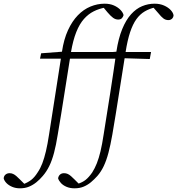

<svg xmlns="http://www.w3.org/2000/svg" viewBox="-167 -771 961 1041"><path d="M-59 250Q-82 250 -101 242Q-120 234 -132 221.5Q-144 209 -147 196Q-146 183 -137 175.5Q-128 168 -115 168Q-105 168 -96 172Q-87 176 -78 184Q-69 192 -59 202L-30 231L-41 228H-34L-44 229Q-17 219 1.5 205Q20 191 37 164Q52 142 62.5 114.5Q73 87 82 49Q91 11 99 -42Q117 -154 134 -266Q151 -378 169 -491Q179 -558 201.5 -607Q224 -656 255 -688Q286 -720 323.5 -735.5Q361 -751 400 -751Q429 -751 450.5 -741.5Q472 -732 486 -717.5Q500 -703 503 -689Q500 -678 493 -671.5Q486 -665 474 -665Q459 -665 446 -674.5Q433 -684 416 -704L391 -734L403 -732H389L403 -730Q370 -724 341 -709.5Q312 -695 288 -668Q264 -641 246.5 -597Q229 -553 218 -489Q200 -378 182.5 -265Q165 -152 146 -41Q137 16 126 57.5Q115 99 100 129.5Q85 160 65 183Q49 202 30.5 217Q12 232 -9.5 241Q-31 250 -59 250ZM50 -453 56 -482 186 -492 189 -489H484L479 -453H186ZM237 250Q213 250 194 242Q175 234 163.5 221.5Q152 209 148 196Q150 183 158.5 175.5Q167 168 180 168Q191 168 200 172Q209 176 218 184Q227 192 237 202L261 226L249 225H263L254 226Q280 218 297.5 204Q315 190 333 164Q347 142 358 114.5Q369 87 378 49Q387 11 395 -42Q413 -154 430.5 -266Q448 -378 464 -491Q475 -563 495.5 -613Q516 -663 543.5 -693.5Q571 -724 603.5 -737.5Q636 -751 671 -751Q700 -751 722.5 -741Q745 -731 758.5 -716.5Q772 -702 774 -688Q773 -676 765 -669Q757 -662 746 -662Q731 -662 719 -671Q707 -680 691 -700L663 -732L675 -731H656H674Q643 -724 617.5 -709Q592 -694 572.5 -667Q553 -640 538.5 -596.5Q524 -553 514 -489Q496 -378 478.5 -265Q461 -152 442 -41Q432 16 421 57.5Q410 99 395.5 129.5Q381 160 361 183Q344 202 326 217Q308 232 286.5 241Q265 250 237 250ZM346 -453 352 -482 482 -492 486 -489H652L645 -451L481 -456Z"/></svg>

Font: Source Serif 4 Light
Style: Italic
Weight: 300
Italic angle: -12°
Designer: Frank Grießhammer
Foundry: Adobe Systems Incorporated
Version: Version 4.004;hotconv 1.0.116;makeotfexe 2.5.65601